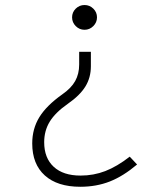

<svg xmlns="http://www.w3.org/2000/svg" viewBox="-20 -547 626 753"><path d="M294.9 185.5Q205.1 185.5 155.8 141.1Q106.4 96.7 106.4 15.6Q106.4 -42 134.3 -87.4Q162.1 -132.8 224.1 -176.8Q259.3 -201.2 274.9 -229.2Q290.5 -257.3 290.5 -293.9V-343.8H336.4V-287.1Q336.4 -242.7 314.9 -207.8Q293.5 -172.9 245.6 -139.6Q196.8 -105.5 175 -69.8Q153.3 -34.2 153.3 10.7Q153.3 72.8 190.7 107.2Q228 141.6 295.9 141.6Q347.2 141.6 392.8 124Q438.5 106.4 488.8 67.4L517.6 98.1Q463.4 144 410.6 164.8Q357.9 185.5 294.9 185.5ZM311.5 -527.3Q331.5 -527.3 345.9 -513.2Q360.4 -499 360.4 -479Q360.4 -459 345.9 -444.6Q331.5 -430.2 311.5 -430.2Q291.5 -430.2 277.1 -444.6Q262.7 -459 262.7 -479Q262.7 -499 277.1 -513.2Q291.5 -527.3 311.5 -527.3Z"/></svg>

Font: Cascadia Code NF ExtraLight
Style: Regular
Weight: 200
Monospace: yes
Designer: Aaron Bell
Foundry: Saja Typeworks
Version: Version 2404.023; ttfautohint (v1.8.4)